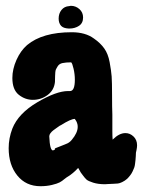

<svg xmlns="http://www.w3.org/2000/svg" viewBox="-20 -645 509 660"><path d="M265.6 -585Q265.6 -565.4 251.5 -556.2Q237.3 -546.9 218.8 -546.9H215.8Q198.2 -547.9 190.4 -555.7Q181.6 -565.4 181.6 -581.1Q181.6 -598.6 191.4 -610.8Q201.2 -623 217.8 -624Q218.8 -624 220.7 -624.5Q222.7 -625 223.6 -625Q240.2 -625 252.9 -613.8Q265.6 -602.5 265.6 -585ZM213.9 -332H220.7Q237.3 -332 237.3 -371.1Q237.3 -389.6 232.9 -408.7Q228.5 -427.7 224.6 -430.7Q206.1 -430.7 194.8 -428.2Q183.6 -425.8 178.2 -417Q172.9 -408.2 171.4 -404.3Q169.9 -400.4 169.4 -383.8Q168.9 -367.2 168.9 -363.3Q166 -335 143.6 -318.4Q121.1 -301.8 92.8 -301.8Q66.4 -301.8 44.4 -319.3Q22.5 -336.9 22.5 -377Q22.5 -407.2 36.6 -439Q50.8 -470.7 73.2 -490.2Q126 -534.2 226.6 -534.2Q273.4 -534.2 302.7 -512.7Q325.2 -497.1 338.4 -478.5Q351.6 -460 356.9 -431.2Q362.3 -402.3 363.8 -382.3Q365.2 -362.3 365.2 -318.4Q365.2 -274.4 366.2 -251V-194.3Q366.2 -175.8 367.2 -165Q389.6 -187.5 411.1 -187.5Q426.8 -187.5 439 -175.8Q451.2 -164.1 451.2 -145.5Q451.2 -138.7 449.2 -128.9L447.3 -120.1Q447.3 -117.2 446.8 -108.4Q446.3 -99.6 445.8 -95.2Q445.3 -90.8 444.3 -82.5Q443.4 -74.2 441.4 -68.8Q439.5 -63.5 436 -56.2Q432.6 -48.8 427.7 -42.5Q422.9 -36.1 417 -30.3Q409.2 -23.4 399.9 -19Q390.6 -14.6 385.3 -14.2Q379.9 -13.7 369.6 -13.2Q359.4 -12.7 358.4 -12.7Q354.5 -12.7 348.6 -12.2Q342.8 -11.7 340.8 -11.7Q317.4 -11.7 300.3 -17.1Q283.2 -22.5 277.3 -27.8Q271.5 -33.2 265.1 -42Q258.8 -50.8 257.8 -51.8L249 -67.4Q248 -67.4 244.1 -63Q240.2 -58.6 230.5 -50.3Q220.7 -42 209 -35.2L201.2 -29.3Q193.4 -22.5 185.1 -18.1Q176.8 -13.7 158.7 -9.3Q140.6 -4.9 119.1 -4.9Q69.3 -4.9 39.6 -41.5Q9.8 -78.1 9.8 -135.7Q9.8 -169.9 22.5 -203.1Q43 -254.9 108.4 -293.5Q173.8 -332 213.9 -332ZM226.6 -164.1Q247.1 -188.5 247.1 -209Q247.1 -213.9 246.1 -218.3Q245.1 -222.7 243.7 -225.6Q242.2 -228.5 240.7 -231Q239.3 -233.4 238.3 -234.4L237.3 -236.3Q223.6 -236.3 189.5 -214.8L185.5 -212.9Q181.6 -210 175.8 -206.1Q169.9 -202.1 163.6 -197.3Q157.2 -192.4 153.3 -187Q149.4 -181.6 149.4 -176.8V-175.8Q151.4 -127.9 162.1 -127.9Q163.1 -127.9 167 -129.9Q169.9 -131.8 168.9 -132.8Q168 -132.8 168.5 -133.8Q168.9 -134.8 171.9 -136.2Q174.8 -137.7 180.7 -139.6Q186.5 -141.6 196.8 -146Q207 -150.4 210 -151.4Q212.9 -152.3 217.8 -155.8Q222.7 -159.2 226.6 -164.1Z"/></svg>

Font: Essays1743
Style: Bold
Weight: 700
Designer: Based on the typeface in a 1743 English translation of the essays of Montaigne.  PostScript/TrueType font designed by Jo
Version: Version 002.100